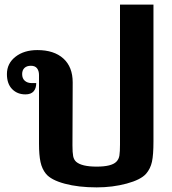

<svg xmlns="http://www.w3.org/2000/svg" viewBox="-20 -803 745 832"><path d="M179 -50Q162 -71 155.5 -101Q149 -131 149 -180V-478Q149 -496 140.5 -507Q132 -518 114 -518Q96 -518 86 -508.5Q76 -499 76 -482Q76 -463 87.5 -453Q99 -443 117 -443H137Q137 -420 125.5 -407Q114 -394 90 -394Q55 -394 32.5 -417Q10 -440 10 -482Q10 -528 47 -557Q84 -586 142 -586Q214 -586 254.5 -549.5Q295 -513 295 -446L294 -173Q294 -142 297 -126.5Q300 -111 310 -102Q334 -81 399 -81Q463 -81 484 -102Q495 -113 497.5 -129.5Q500 -146 500 -176V-783H645V-190Q645 -132 638.5 -102Q632 -72 613 -50Q590 -24 529 -7.5Q468 9 399 9Q320 9 260.5 -7Q201 -23 179 -50Z"/></svg>

Font: Krub
Style: Bold
Weight: 700
Version: Version 1.000; ttfautohint (v1.6)